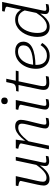

<svg xmlns="http://www.w3.org/2000/svg" viewBox="1122 -1934 825 3108"><g transform="rotate(-90 1534.0 -380.5)"><path d="M159 -187Q153 -157 149.5 -136Q146 -115 146 -98Q146 -80 152.5 -67Q159 -54 173.5 -47Q188 -40 210 -40Q249 -40 284.5 -62.5Q320 -85 357 -127Q394 -169 435 -228L447 -200Q407 -139 367 -91.5Q327 -44 283 -17.5Q239 9 188 9Q136 9 110 -17Q84 -43 84 -85Q84 -106 88.5 -131.5Q93 -157 99 -188L158 -452Q161 -464 153 -471.5Q145 -479 128 -485Q111 -491 85 -495L75 -497L83 -537H237ZM478 -197Q469 -160 463.5 -134Q458 -108 455.5 -92Q453 -76 453 -68Q453 -54 460.5 -48Q468 -42 482 -42Q507 -42 528.5 -46.5Q550 -51 565 -51L557 -8Q546 -5 532 -2.5Q518 0 503 1.5Q488 3 472 3Q440 3 420 -11.5Q400 -26 400 -58Q400 -67 401.5 -82.5Q403 -98 406 -120Q409 -142 413 -169L411 -170L489 -537H549Z M670 0H730L808 -367L806 -376L827 -537H688L679 -497L689 -495Q714 -490 732 -483.5Q750 -477 759 -468Q768 -459 765 -446ZM1091 -182 1132 -349Q1139 -380 1143.5 -406Q1148 -432 1148 -454Q1148 -496 1121.5 -521.5Q1095 -547 1041 -547Q991 -547 946 -520.5Q901 -494 859 -447.5Q817 -401 775 -340L786 -312Q829 -370 868 -411.5Q907 -453 944.5 -475Q982 -497 1020 -497Q1056 -497 1071 -482Q1086 -467 1086 -442Q1086 -422 1082.5 -401.5Q1079 -381 1072 -351L1035 -199Q1026 -162 1020 -136.5Q1014 -111 1011 -92.5Q1008 -74 1008 -59Q1008 -38 1017.5 -24Q1027 -10 1044.5 -3.5Q1062 3 1084 3Q1101 3 1116.5 1.5Q1132 0 1146.5 -2.5Q1161 -5 1173 -8L1181 -51Q1171 -51 1158 -48.5Q1145 -46 1130.5 -44Q1116 -42 1100 -42Q1085 -42 1077.5 -48.5Q1070 -55 1070 -69Q1070 -78 1072 -93Q1074 -108 1079 -130Q1084 -152 1091 -182Z M1314 -60Q1314 -74 1317 -93Q1320 -112 1325.5 -137.5Q1331 -163 1339 -198L1392 -452Q1394 -464 1386 -471.5Q1378 -479 1361.5 -485Q1345 -491 1319 -495L1309 -497L1318 -537H1469L1394 -182Q1387 -152 1383 -130Q1379 -108 1376.5 -93Q1374 -78 1374 -69Q1374 -55 1382 -48.5Q1390 -42 1405 -42Q1421 -42 1435.5 -44Q1450 -46 1463.5 -48.5Q1477 -51 1486 -51L1478 -8Q1467 -5 1452.5 -2.5Q1438 0 1422.5 1.5Q1407 3 1391 3Q1368 3 1351 -3.5Q1334 -10 1324 -24Q1314 -38 1314 -60ZM1401 -720Q1401 -747 1416.5 -760Q1432 -773 1455 -773Q1478 -773 1493.5 -760Q1509 -747 1509 -720Q1509 -693 1493.5 -680Q1478 -667 1455 -667Q1432 -667 1416.5 -680Q1401 -693 1401 -720Z M1741 5Q1707 5 1682.5 -4Q1658 -13 1645 -33Q1632 -53 1632 -85Q1632 -98 1634 -112.5Q1636 -127 1639 -143.5Q1642 -160 1646 -178L1718 -523L1753 -537H1944L1934 -492H1605L1614 -532H1623Q1656 -532 1679.5 -536.5Q1703 -541 1718 -555Q1733 -569 1739 -597L1759 -691H1813L1703 -166Q1699 -150 1697 -136.5Q1695 -123 1694 -112Q1693 -101 1693 -91Q1693 -65 1706.5 -53.5Q1720 -42 1749 -42Q1772 -42 1794 -44Q1816 -46 1833 -48.5Q1850 -51 1857 -51L1847 -5Q1829 -1 1800.5 2Q1772 5 1741 5Z M2184 12Q2122 12 2074.5 -14Q2027 -40 2000.5 -89.5Q1974 -139 1974 -210Q1974 -276 1994 -336.5Q2014 -397 2051 -444.5Q2088 -492 2140 -519.5Q2192 -547 2255 -547Q2307 -547 2342 -530Q2377 -513 2395 -483.5Q2413 -454 2413 -416Q2413 -368 2388 -331Q2363 -294 2313 -269.5Q2263 -245 2189 -232Q2115 -219 2017 -218L2022 -255Q2114 -257 2177 -268.5Q2240 -280 2279 -300Q2318 -320 2335.5 -348.5Q2353 -377 2353 -415Q2353 -443 2341.5 -462Q2330 -481 2307.5 -491Q2285 -501 2253 -501Q2204 -501 2164 -477.5Q2124 -454 2095.5 -413.5Q2067 -373 2052 -319.5Q2037 -266 2037 -206Q2037 -147 2055.5 -108.5Q2074 -70 2108 -51.5Q2142 -33 2186 -33Q2229 -33 2260.5 -47Q2292 -61 2315.5 -84Q2339 -107 2357 -136L2392 -109Q2372 -75 2341.5 -47Q2311 -19 2271.5 -3.5Q2232 12 2184 12Z M2654 11Q2599 11 2562.5 -13.5Q2526 -38 2508 -82.5Q2490 -127 2490 -186Q2490 -237 2502 -289Q2514 -341 2537.5 -387Q2561 -433 2595 -469.5Q2629 -506 2673 -526.5Q2717 -547 2771 -547Q2819 -547 2855.5 -528Q2892 -509 2917.5 -474Q2943 -439 2955 -391L2929 -356Q2919 -401 2898 -433.5Q2877 -466 2845 -483.5Q2813 -501 2770 -501Q2727 -501 2692.5 -482.5Q2658 -464 2632 -431.5Q2606 -399 2588.5 -358.5Q2571 -318 2562.5 -273.5Q2554 -229 2554 -185Q2554 -139 2565.5 -105Q2577 -71 2601 -52.5Q2625 -34 2662 -34Q2694 -34 2723.5 -47.5Q2753 -61 2781 -85Q2809 -109 2835.5 -143.5Q2862 -178 2889 -219L2897 -185Q2861 -126 2823 -81.5Q2785 -37 2743.5 -13Q2702 11 2654 11ZM2932 3Q2900 3 2880 -11.5Q2860 -26 2860 -58Q2860 -67 2861.5 -83Q2863 -99 2865.5 -119Q2868 -139 2871 -159L2870 -164L2978 -673Q2981 -687 2974 -694Q2967 -701 2951 -706Q2935 -711 2909 -716L2899 -718L2908 -758H3056L2938 -196Q2930 -160 2924.5 -134Q2919 -108 2916 -92Q2913 -76 2913 -68Q2913 -54 2921 -48Q2929 -42 2943 -42Q2967 -42 2988 -46.5Q3009 -51 3024 -51L3016 -8Q3005 -5 2991 -2.5Q2977 0 2962.5 1.5Q2948 3 2932 3Z"/></g></svg>

Font: Roboto Serif ExtraLight
Style: Italic
Weight: 250
Italic angle: -10°
Designer: Greg Gazdowicz
Foundry: Commercial Type
Version: Version 1.008